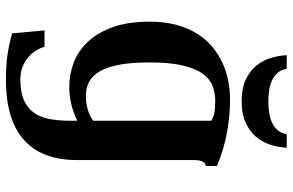

<svg xmlns="http://www.w3.org/2000/svg" viewBox="-186 -570 964 632"><g transform="rotate(90 296.0 -254.0)"><path d="M311.5 -480.5Q285.2 -480.5 262.2 -471.4Q239.3 -462.4 222.2 -438.5Q205.1 -414.6 195.3 -372.3Q185.5 -330.1 185.5 -264.2Q185.5 -204.6 193.1 -164.6Q200.7 -124.5 215.1 -100.1Q229.5 -75.7 249.5 -65.2Q269.5 -54.7 294.4 -54.7Q343.8 -54.7 377.4 -78.6V-467.8Q361.8 -477.1 344 -478.8Q326.2 -480.5 311.5 -480.5ZM239.3 161.1Q281.7 161.1 308.6 149.7Q335.4 138.2 350.8 116.7Q366.2 95.2 371.8 64.9Q377.4 34.7 377.4 -3.4V-26.4Q351.6 -13.7 323.5 -6.8Q295.4 0 266.1 0Q225.1 0 186.3 -14.6Q147.5 -29.3 117.4 -61.3Q87.4 -93.3 69.3 -143.3Q51.3 -193.4 51.3 -264.2Q51.3 -313.5 61.8 -352.3Q72.3 -391.1 90.6 -420.4Q108.9 -449.7 133.8 -470.5Q158.7 -491.2 187.3 -504.4Q215.8 -517.6 246.8 -523.4Q277.8 -529.3 308.6 -529.3Q356.4 -529.3 411.6 -520Q466.8 -510.7 526.4 -486.3V-449.7Q522.5 -448.7 519 -447Q515.6 -445.3 512.9 -440.9Q510.3 -436.5 508.5 -428.7Q506.8 -420.9 506.8 -407.7V-25.4Q506.8 34.2 489.5 78.1Q472.2 122.1 438.7 150.9Q405.3 179.7 356.4 194.1Q307.6 208.5 244.1 208.5Q217.3 208.5 195.6 207Q173.8 205.6 155.5 202.6Q137.2 199.7 121.1 196Q105 192.4 89.8 188L80.1 81.5H133.8Q142.6 108.4 157.2 124Q171.9 139.6 187.3 147.9Q202.6 156.2 216.8 158.7Q231 161.1 239.3 161.1ZM314 -655.3Q331.1 -655.3 348.9 -657.7Q366.7 -660.2 381.8 -666.7Q397 -673.3 407.7 -685.1Q418.5 -696.8 421.4 -715.8H466.3Q464.8 -687.5 456.1 -660.9Q447.3 -634.3 429.2 -613.5Q411.1 -592.8 382.6 -580.1Q354 -567.4 313 -567.4Q272 -567.4 243.9 -580.1Q215.8 -592.8 198 -613.5Q180.2 -634.3 171.6 -660.9Q163.1 -687.5 161.6 -715.8H206.5Q209.5 -696.8 220.2 -685.1Q231 -673.3 246.1 -666.7Q261.2 -660.2 279.1 -657.7Q296.9 -655.3 314 -655.3Z"/></g></svg>

Font: Arian AMU Serif
Style: Bold
Weight: 700
Designer: Ruben Hakobyan (Tarumian)
Foundry: Ruben Hakobyan (Tarumian)
Version: Version 1.002